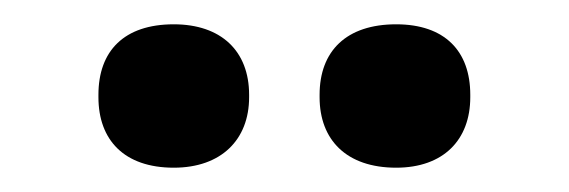

<svg xmlns="http://www.w3.org/2000/svg" viewBox="-20 -695 468 158"><path d="M61 -617V-615C61 -580 82 -557 123 -557C162 -557 185 -580 185 -615V-617C185 -653 162 -675 123 -675C82 -675 61 -653 61 -617ZM243 -615C243 -580 265 -557 306 -557C345 -557 367 -580 367 -615V-617C367 -653 346 -675 306 -675C265 -675 243 -653 243 -617Z"/></svg>

Font: LT Wave Text Medium
Style: Regular
Weight: 500
Designer: Daniel Lyons
Version: Version 2.5 (Glyphs App)